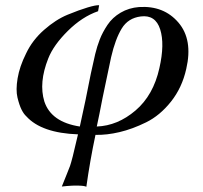

<svg xmlns="http://www.w3.org/2000/svg" viewBox="-20 -501 780 736"><path d="M694 -237Q678 -165 635.5 -111.5Q593 -58 540 -32Q487 -6 438 5.5Q389 17 346 16Q325 115 311 215Q304 211 280.5 210.5Q257 210 237 212L217 214Q226 191 235.5 168Q245 145 248.5 135Q252 125 259 98Q266 71 279 14Q139 9 81 -55Q71 -64 62.5 -81Q54 -98 47 -127Q40 -156 47.5 -201Q55 -246 80 -296Q104 -347 149 -386.5Q194 -426 239 -444.5Q284 -463 316 -472.5Q348 -482 360 -481L356 -458Q295 -437 240 -382.5Q185 -328 165 -277Q128 -184 150 -112Q176 -33 286 -16Q288 -26 308 -118Q330 -232 345 -294Q352 -323 362.5 -350Q373 -377 392 -405.5Q411 -434 442.5 -452.5Q474 -471 513 -474Q608 -480 664 -414.5Q720 -349 694 -237ZM591 -240Q612 -332 594 -388.5Q576 -445 520 -438Q471 -432 446.5 -391.5Q422 -351 406 -282Q401 -259 392 -215.5Q383 -172 373 -125Q360 -57 351 -16Q431 -19 499.5 -77.5Q568 -136 591 -240Z"/></svg>

Font: GFS Artemisia
Style: Italic
Weight: 400
Italic angle: -12°
Designer: Takis Katsoulidis and George D. Matthiopoulos
Foundry: George Matthiopoulos and Takis Katsoulidis
Version: Version 1.0